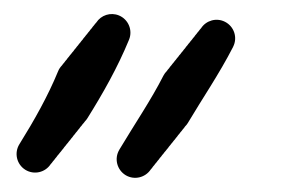

<svg xmlns="http://www.w3.org/2000/svg" viewBox="-20 -830 411 275"><path d="M302.2 -798.8C290 -805 275.3 -800.8 268 -789.6C266.8 -788.3 265.7 -787 264.7 -785.5C263.5 -784.2 262.4 -782.9 261.4 -781.4C260.2 -780.1 259.1 -778.8 258.2 -777.3C257 -776.1 255.9 -774.7 254.9 -773.2C253.7 -772 252.6 -770.6 251.6 -769.1C250.4 -767.9 249.3 -766.5 248.3 -765C247.1 -763.8 246 -762.4 245.1 -760.9C243.9 -759.7 242.8 -758.3 241.8 -756.8C240.6 -755.6 239.5 -754.2 238.5 -752.7C237.3 -751.5 236.2 -750.2 235.3 -748.7C234 -747.4 233 -746.1 232 -744.6C230.8 -743.3 229.7 -742 228.7 -740.5C227.5 -739.2 226.4 -737.9 225.4 -736.4C224.2 -735.2 223.1 -733.8 222.2 -732.3C221 -731.1 219.9 -729.7 218.9 -728.2C217 -726.3 215.4 -724.2 214.1 -721.7C196.2 -686.5 172.9 -652.4 150.9 -615.6L150.9 -615.5C143.3 -602.9 147.5 -586.6 160.1 -579C172.5 -571.7 188.2 -575.6 196 -587.4C197.2 -588.6 198.3 -590 199.2 -591.5C200.4 -592.7 201.5 -594.1 202.5 -595.6C203.7 -596.8 204.8 -598.2 205.8 -599.7C207 -600.9 208.1 -602.3 209 -603.8C210.3 -605 211.3 -606.4 212.3 -607.9C213.5 -609.1 214.6 -610.5 215.6 -612C216.8 -613.2 217.9 -614.6 218.9 -616C220.1 -617.3 221.2 -618.6 222.1 -620.1C223.3 -621.4 224.4 -622.7 225.4 -624.2C226.6 -625.5 227.7 -626.8 228.7 -628.3C229.9 -629.5 231 -630.9 232 -632.4C233.2 -633.6 234.2 -635 235.2 -636.5C236.4 -637.7 237.5 -639.1 238.5 -640.6C239.7 -641.8 240.8 -643.2 241.8 -644.7C243 -645.9 244.1 -647.3 245 -648.8C246.5 -650.3 247.9 -651.9 249 -653.8C269.7 -688.7 293.8 -723.7 313.9 -762.9L313.9 -763C320.6 -776.1 315.4 -792.1 302.2 -798.8ZM164.8 -773.1C170.4 -786.7 163.9 -802.3 150.3 -807.9C138.3 -812.8 124.7 -808.3 117.9 -797.7C116.7 -796.5 115.6 -795.1 114.6 -793.7C113.4 -792.4 112.3 -791.1 111.4 -789.6C110.1 -788.3 109 -787 108.1 -785.5C106.9 -784.2 105.8 -782.9 104.8 -781.4C103.6 -780.1 102.5 -778.8 101.5 -777.3C100.3 -776.1 99.2 -774.7 98.3 -773.2C97.1 -772 96 -770.6 95 -769.1C93.8 -767.9 92.7 -766.5 91.7 -765C90.5 -763.8 89.4 -762.4 88.4 -760.9C87.2 -759.7 86.1 -758.3 85.2 -756.8C84 -755.6 82.9 -754.2 81.9 -752.8C80.7 -751.5 79.6 -750.2 78.6 -748.7C77.4 -747.4 76.3 -746.1 75.4 -744.6C74.1 -743.3 73.1 -742 72.1 -740.5C70.9 -739.2 69.8 -737.9 68.8 -736.4C66.5 -734 64.5 -731.2 63.2 -727.9C48.5 -692.1 29 -657.6 7.8 -623.5L7.8 -623.5C0 -611 3.8 -594.6 16.3 -586.8C28.6 -579.2 44.7 -582.8 52.6 -594.9C53.8 -596.1 54.9 -597.5 55.9 -599C57.1 -600.2 58.2 -601.6 59.2 -603.1C60.4 -604.3 61.4 -605.7 62.4 -607.2C63.6 -608.4 64.7 -609.8 65.7 -611.2C66.9 -612.5 68 -613.8 69 -615.3C70.2 -616.6 71.3 -617.9 72.2 -619.4C73.4 -620.7 74.5 -622 75.5 -623.5C76.7 -624.7 77.8 -626.1 78.8 -627.6C80 -628.8 81.1 -630.2 82.1 -631.7C83.3 -632.9 84.4 -634.3 85.3 -635.8C86.5 -637 87.6 -638.4 88.6 -639.9C89.8 -641.1 90.9 -642.5 91.9 -644C93.1 -645.2 94.2 -646.6 95.1 -648.1C96.4 -649.3 97.4 -650.7 98.4 -652.2C99.6 -653.4 100.7 -654.7 101.7 -656.2C103 -657.6 104.3 -659.1 105.3 -660.8C127.4 -696.2 148.4 -733.2 164.8 -773.1Z"/></svg>

Font: Ambarawa
Style: Script
Weight: 500
Foundry: Ekosamp
Version: Version 1.001;